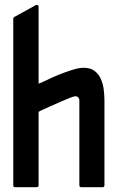

<svg xmlns="http://www.w3.org/2000/svg" viewBox="-20 -776 495 796"><path d="M140 -429 159 -437Q177 -446 199.5 -456Q222 -466 245 -474.5Q268 -483 289 -489Q310 -495 327 -495Q355 -495 372 -482Q389 -469 398 -449Q407 -429 410 -405Q413 -381 413 -359V-8Q413 0 406 0H317Q309 0 309 -8V-359Q309 -367 304.5 -372Q300 -377 292 -377Q287 -377 269 -370Q251 -363 228.5 -353Q206 -343 183.5 -333Q161 -323 146 -316L140 -312V-8Q140 0 132 0H42Q35 0 35 -8V-699Q35 -702 38 -705L129 -755Q133 -757 136.5 -755Q140 -753 140 -748Z"/></svg>

Font: RonaldsonGothic
Style: Regular
Weight: 400
Designer: Mr. Robertson for MacKellar, Smiths & Jordan Co. Philadelphia
Foundry: CAT-Fonts Peter Wiegel
Version: Version 1.000